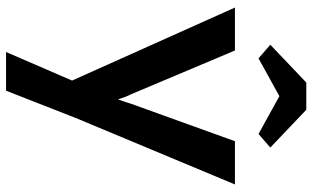

<svg xmlns="http://www.w3.org/2000/svg" viewBox="-219 -584 1033 635"><g transform="rotate(90 297.5 -266.5)"><path d="M152 230 264 -29 265 53 5 -527H147L292 -183Q299 -170 306 -148.5Q313 -127 318 -106L293 -98Q300 -117 308 -138.5Q316 -160 323 -183L447 -527H590L370 0L280 230ZM253 -763H343L468 -644L423 -605L298 -674L173 -605L128 -644Z"/></g></svg>

Font: Mach Medium
Style: Regular
Weight: 500
Version: Version 1.002